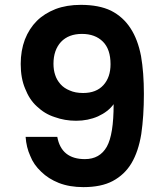

<svg xmlns="http://www.w3.org/2000/svg" viewBox="-20 -766 666 787"><path d="M214.8 -205.1Q231.4 -113.8 328.1 -113.8Q389.2 -113.8 418 -165Q445.8 -214.8 445.8 -338.9Q423.3 -308.1 381.8 -289.1Q340.8 -271 292 -271Q245.6 -271 204.1 -286.1Q163.6 -298.8 130.9 -330.1Q100.6 -357.4 83 -402.8Q64.9 -445.3 64.9 -503.9Q64.9 -558.6 82 -604Q99.6 -648.9 130.9 -680.2Q161.1 -710.4 208 -729Q253.4 -746.1 311 -746.1Q385.7 -746.1 435.1 -722.2Q484.9 -696.8 515.1 -649.9Q544.9 -604.5 558.1 -536.1Q569.8 -468.8 569.8 -380.9Q569.8 -290.5 559.1 -216.8Q547.4 -145 519 -97.2Q491.2 -50.3 441.9 -23.9Q395 1 321.8 1Q265.1 1 221.2 -16.1Q178.2 -33.2 148.9 -62Q117.7 -91.3 104 -127Q87.9 -162.1 85 -205.1ZM199.2 -504.9Q199.2 -479 206.1 -459Q212.4 -438.5 228 -420.9Q242.7 -404.3 266.1 -395Q288.6 -384.8 320.8 -384.8Q374.5 -384.8 403.8 -417Q433.1 -449.2 433.1 -502.9Q433.1 -564 401.9 -595.2Q370.1 -627 315.9 -627Q261.2 -627 230 -594.2Q199.2 -560.5 199.2 -504.9Z"/></svg>

Font: PoppinsZ SemiBold
Style: Regular
Weight: 600
Designer: Ninad Kale (Devanagari), Jonny Pinhorn (Latin)
Foundry: Indian Type Foundry
Version: Version 3.002;FEAKit 1.0